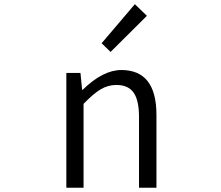

<svg xmlns="http://www.w3.org/2000/svg" viewBox="-20 -883 1040 903"><path d="M292 0V-540H358.4L366.2 -460.9H369.1Q463.9 -553.7 550.8 -553.7Q715.8 -553.7 715.8 -342.8V0H633.8V-333Q633.8 -411.1 608.4 -447.3Q583 -483.4 527.3 -483.4Q487.3 -483.4 452.6 -462.4Q418 -441.4 373 -394.5V0ZM500 -638.7 458 -679.7 614.3 -863.3 670.9 -808.6Z"/></svg>

Font: GenEi Gothic M SemiLight
Style: Regular
Weight: 350
Designer: o_tamon (Modified); [Source Han Sans]
Ryoko NISHIZUKA  (kana & ideographs); Paul D. Hunt (Latin, Greek & Cyrillic); Wenl
Version: Version 1.1a;Original Version 1.004